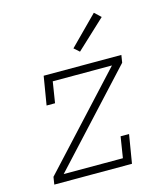

<svg xmlns="http://www.w3.org/2000/svg" viewBox="-113 -854 827 943"><g transform="rotate(-15 300.0 -382.5)"><path d="M46 0 52 -38 471 -492H170L153 -385H110L134 -530H529L523 -492L104 -38H405L422 -145H465L441 0ZM337 -598 310 -622 452 -765 484 -735Z"/></g></svg>

Font: Iosevka Slab XLtExObl
Style: Regular
Weight: 200
Width: 7
Italic angle: -9°
Monospace: yes
Designer: Belleve Invis
Foundry: Belleve Invis
Version: Version 11.1.1; ttfautohint (v1.8.3)